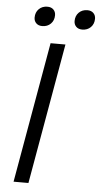

<svg xmlns="http://www.w3.org/2000/svg" viewBox="-59 -915 497 952"><g transform="rotate(5 189.0 -439.5)"><path d="M169 -700H243L120 0H46ZM79 -820Q79 -846 95.5 -862.5Q112 -879 138 -879Q157 -879 168 -868Q179 -857 179 -840Q179 -814 162.5 -797.5Q146 -781 120 -781Q101 -781 90 -792Q79 -803 79 -820ZM278 -820Q278 -846 294.5 -862.5Q311 -879 337 -879Q356 -879 367 -868Q378 -857 378 -840Q378 -814 361.5 -797.5Q345 -781 319 -781Q300 -781 289 -792Q278 -803 278 -820Z"/></g></svg>

Font: Bai Jamjuree
Style: Italic
Weight: 400
Italic angle: -10°
Version: Version 1.000; ttfautohint (v1.6)